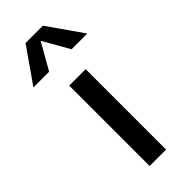

<svg xmlns="http://www.w3.org/2000/svg" viewBox="-247 -710 743 743"><g transform="rotate(-45 124.5 -338.0)"><path d="M172 -676H77L-23 -533H63L124.5 -640.9L186 -533H272ZM170 0V-440H80V0Z"/></g></svg>

Font: Glacial Indifference
Style: Medium
Weight: 500
Version: Version 1.001